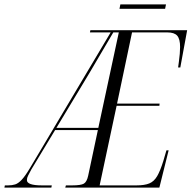

<svg xmlns="http://www.w3.org/2000/svg" viewBox="-77 -851 869 871"><path d="M-57 0 -55 -10H-40Q-22 -10 -8 -14.5Q6 -19 21.5 -35.5Q37 -52 58 -87L425 -704H331L333 -714H772L741 -545H731Q732 -554 734.5 -571Q737 -588 738.5 -606.5Q740 -625 740 -638Q740 -674 727 -689Q714 -704 682 -704H522L454 -381H647L646 -371H452L375 -10H542Q579 -10 600.5 -19Q622 -28 636 -52Q650 -76 664 -121L678 -169H688L646 0H219L222 -10H250Q290 -10 303.5 -18Q317 -26 323 -54L367 -261H173L65 -82Q56 -65 50.5 -54.5Q45 -44 45 -34Q45 -10 113 -10H158L156 0ZM179 -271H369L462 -704H437Q407 -653 382 -610.5Q357 -568 330 -522ZM465 -811 469 -831H676L672 -811Z"/></svg>

Font: Noto Serif Display ExtraCondensed Light
Style: Italic
Weight: 300
Width: 2
Italic angle: -12°
Designer: Monotype Design Team
Foundry: Monotype Imaging Inc.
Version: Version 2.009